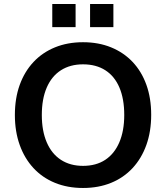

<svg xmlns="http://www.w3.org/2000/svg" viewBox="-20 -925 825 955"><path d="M393 10Q316 10 253.5 -15.5Q191 -41 146.5 -89Q102 -137 78 -204Q54 -271 54 -353Q54 -436 78 -502.5Q102 -569 146.5 -616.5Q191 -664 253.5 -689.5Q316 -715 393 -715Q470 -715 532.5 -689.5Q595 -664 639.5 -617Q684 -570 708 -503.5Q732 -437 732 -354Q732 -271 708 -204Q684 -137 639.5 -89Q595 -41 532.5 -15.5Q470 10 393 10ZM393 -100Q458 -100 503.5 -130Q549 -160 573.5 -217Q598 -274 598 -353Q598 -433 574 -489.5Q550 -546 504 -575.5Q458 -605 393 -605Q329 -605 283 -575.5Q237 -546 212.5 -489.5Q188 -433 188 -353Q188 -274 212.5 -217Q237 -160 283 -130Q329 -100 393 -100ZM428 -790V-905H544V-790ZM240 -790V-905H356V-790Z"/></svg>

Font: Nunito Sans 12pt ExtraLight
Style: Regular
Weight: 200
Designer: Vernon Adams
Foundry: Vernon Adams
Version: Version 3.101;gftools[0.9.27]